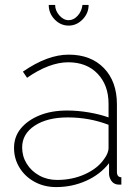

<svg xmlns="http://www.w3.org/2000/svg" viewBox="-20 -750 570 780"><path d="M37 -149Q37 -195 65 -228.5Q93 -262 141 -281.5Q189 -301 253 -301Q295 -301 340 -293.5Q385 -286 421 -273V-328Q421 -404 376.5 -450.5Q332 -497 257 -497Q219 -497 176.5 -481Q134 -465 90 -434L73 -459Q124 -494 170 -511Q216 -528 259 -528Q349 -528 402 -473.5Q455 -419 455 -326V-52Q455 -41 459.5 -35.5Q464 -30 473 -30V0Q466 0 461.5 0Q457 0 454 -1Q440 -4 432 -16Q424 -28 423 -42V-87Q387 -41 330 -15.5Q273 10 208 10Q160 10 121 -11Q82 -32 59.5 -68.5Q37 -105 37 -149ZM403 -104Q412 -116 416.5 -127.5Q421 -139 421 -148V-243Q382 -258 340.5 -265.5Q299 -273 255 -273Q172 -273 121 -239.5Q70 -206 70 -151Q70 -115 88.5 -85Q107 -55 139.5 -37Q172 -19 212 -19Q274 -19 325.5 -42.5Q377 -66 403 -104ZM259 -668Q279 -668 295.5 -686Q312 -704 315 -730H340Q340 -696 315.5 -671Q291 -646 259 -646Q226 -646 202 -671Q178 -696 178 -730H204Q204 -707 221 -687.5Q238 -668 259 -668Z"/></svg>

Font: Raleway Thin ExtraLight
Style: Regular
Weight: 250
Version: Version 4.026